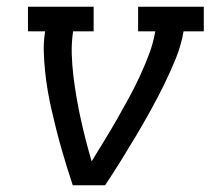

<svg xmlns="http://www.w3.org/2000/svg" viewBox="-20 -550 640 570"><path d="M196 0Q187 -27 178.5 -54.5Q170 -82 162 -110Q154 -138 147 -166Q140 -194 133.5 -222Q127 -250 122 -279Q117 -308 114 -337Q111 -366 110 -396Q109 -426 114 -457H63V-530H258V-457H197Q192 -423 193 -389.5Q194 -356 198 -323.5Q202 -291 207.5 -259Q213 -227 220 -195.5Q227 -164 235 -133Q243 -102 252 -71Q271 -102 290 -133Q309 -164 327 -195.5Q345 -227 362.5 -259Q380 -291 395 -323.5Q410 -356 422.5 -389Q435 -422 441 -457H390V-530H585V-457H525Q518 -416 502 -376.5Q486 -337 467 -298.5Q448 -260 427 -222Q406 -184 384 -147Q362 -110 339 -73Q316 -36 292 0Z"/></svg>

Font: Iosevka Curly Slab ExObl
Style: Regular
Weight: 400
Width: 7
Italic angle: -9°
Monospace: yes
Designer: Belleve Invis
Foundry: Belleve Invis
Version: Version 11.1.0; ttfautohint (v1.8.3)